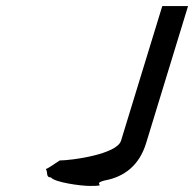

<svg xmlns="http://www.w3.org/2000/svg" viewBox="-20 -795 640 633"><path d="M131 -238C139 -226 130 -210 148 -210C160 -194 245 -182 276 -182C343 -182 278 -188 325 -200C391 -212 440 -251 462 -324L600 -775H515L379 -331C365 -286 215 -266 177 -266C150 -248 135 -238 131 -238Z"/></svg>

Font: bitstorm
Style: ultextobl
Weight: 400
Version: Version 0.2